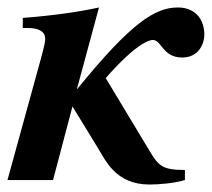

<svg xmlns="http://www.w3.org/2000/svg" viewBox="-43 -482 567 514"><path d="M163 -244 222 -462C168 -450 96 -440 18 -434V-407H32C62 -407 78 -397 78 -378C78 -370 75 -357 69 -334L-23 0H99L151 -197L219 -86C239 -54 266 12 357 12C380 12 423 9 452 0V-27C393 -27 382 -37 358 -77L240 -273C321 -365 356 -375 366 -375C390 -375 392 -328 445 -328C486 -328 504 -361 504 -390C504 -424 485 -462 433 -462C372 -462 308 -421 164 -244Z"/></svg>

Font: XITS
Style: Bold Italic
Weight: 700
Italic angle: -16.33°
Designer: MicroPress Inc., with final additions and corrections provided by Coen Hoffman, Elsevier (retired)
Version: Version 1.105